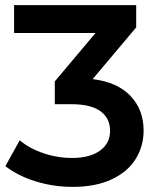

<svg xmlns="http://www.w3.org/2000/svg" viewBox="-20 -720 622 750"><path d="M541 -210Q541 -149 510 -99Q479 -49 416.5 -19.5Q354 10 264 10Q189 10 119.5 -11.5Q50 -33 1 -71L57 -172Q95 -140 149.5 -121.5Q204 -103 262 -103Q331 -103 370.5 -131.5Q410 -160 410 -209Q410 -258 372.5 -285.5Q335 -313 258 -313H194V-402L353 -591H35V-700H512V-613L342 -411Q439 -399 490 -345Q541 -291 541 -210Z"/></svg>

Font: Montserrat Alternates SemiBold
Style: Regular
Weight: 600
Designer: Julieta Ulanovsky
Foundry: Julieta Ulanovsky
Version: Version 7.200